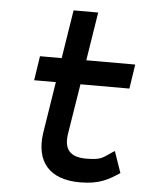

<svg xmlns="http://www.w3.org/2000/svg" viewBox="-49 -672 547 723"><g transform="rotate(5 224.5 -310.5)"><path d="M75 -357H157L126 -161C111 -52 165 11 280 11C356 11 389 -11 429 -37L401 -118L390 -111C357 -89 353 -80 295 -80C233 -80 210 -110 220 -170L250 -357H435L449 -449H264L293 -632H200L171 -449H89Z"/></g></svg>

Font: Charger Sport
Style: BdObl
Weight: 700
Designer: Jasper
Foundry: Cannot Into Space Fonts
Version: Version 1.1